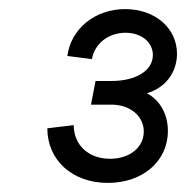

<svg xmlns="http://www.w3.org/2000/svg" viewBox="-20 -758 409 422"><path d="M217 -356C294 -356 349 -404 349 -470C349 -508 331 -538 303 -553C343 -565 369 -598 369 -640C369 -696 321 -738 255 -738C189 -738 136 -695 128 -635L182 -628C188 -662 218 -686 256 -686C291 -686 316 -665 316 -637C316 -603 279 -580 225 -580H190L180 -528H225C266 -528 296 -503 296 -469C296 -434 265 -409 222 -409C175 -409 142 -439 142 -483L84 -476C84 -406 139 -356 217 -356Z"/></svg>

Font: Uncut Sans
Style: Italic
Weight: 400
Italic angle: -11°
Designer: Kasper Nordkvist
Foundry: UNCUT.wtf
Version: Version 1.304;Glyphs 3.2 (3246)